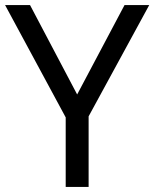

<svg xmlns="http://www.w3.org/2000/svg" viewBox="-20 -827 606 754"><path d="M283 -456 469 -807H566L328 -370V-93H238V-366L0 -807H98Z"/></svg>

Font: Noto Sans Kannada UI
Style: Regular
Weight: 400
Designer: Jelle Bosma - Monotype Design Team
Foundry: Monotype Imaging Inc.
Version: Version 2.005; ttfautohint (v1.8.4.7-5d5b)